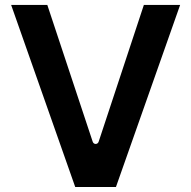

<svg xmlns="http://www.w3.org/2000/svg" viewBox="-20 -747 764 767"><path d="M169 -727.3H24.5L280.5 0H443.2L699.6 -727.3H554.7L374.3 -181.5C370.4 -168.7 354 -168.7 350.1 -181.5Z"/></svg>

Font: RA Gorm Semi Bold
Style: Regular
Weight: 600
Designer: Rasmus Andersson
Foundry: rsms
Version: Version 3.000;hotconv 1.0.109;makeotfexe 2.5.65596